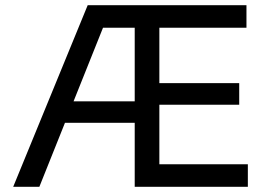

<svg xmlns="http://www.w3.org/2000/svg" viewBox="-20 -714 1013 734"><path d="M30.5 0 315.2 -694H570.2V-608H373.8L130.5 0ZM169.5 -244.5V-326.5H531V-244.5ZM558.8 0V-86H927.5V0ZM495 0V-694H589.2V0ZM557.2 -313.5V-396.2H894.5V-313.5ZM558.8 -608V-694H922.2V-608Z"/></svg>

Font: Marine Company Thin
Style: Regular
Weight: 100
Designer: Rodrigo Fuenzalida
Foundry: fragTYPE
Version: Version 1.000